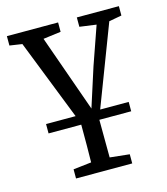

<svg xmlns="http://www.w3.org/2000/svg" viewBox="-108 -571 777 891"><g transform="rotate(-15 280.5 -125.5)"><path d="M344 -441V-486H546V-441L485 -430L338 -45H475V0H322Q322 55 322.5 99Q323 143 323 181L417 191V235H147V191L234 181Q235 143 235 99Q235 55 235 0H78V-45H220L68 -432L8 -441V-486H254V-441L169 -430L300 -60L360 -247L424 -430Z"/></g></svg>

Font: Source Serif 4 SmText
Style: Regular
Weight: 400
Designer: Frank Grießhammer
Foundry: Adobe
Version: Version 4.005;hotconv 1.1.0;makeotfexe 2.6.0